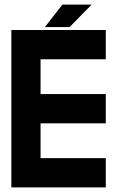

<svg xmlns="http://www.w3.org/2000/svg" viewBox="-20 -814 509 834"><path d="M251 -793.9 174.8 -696.3H282.2L377.9 -793.9ZM439.5 -683.6H29.3V0H439.5V-127H156.2V-278.3H439.5V-405.3H156.2V-556.6H439.5Z"/></svg>

Font: Saman Dere
Style: Regular
Weight: 400
Designer: Tuna Ça_lar Gümü_
Foundry: Tuna Ça_lar Gümü_
Version: Version 1.001;hotconv 1.0.109;makeotfexe 2.5.65596